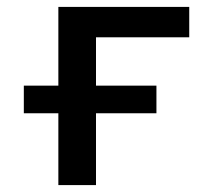

<svg xmlns="http://www.w3.org/2000/svg" viewBox="-20 -536 640 556"><path d="M149 -208H49V-288H149V-516H528V-428H258V-288H433V-208H258V0H149Z"/></svg>

Font: IBM Plex Mono Medium
Style: Regular
Weight: 500
Monospace: yes
Designer: Mike Abbink, Paul van der Laan, Pieter van Rosmalen
Foundry: Bold Monday
Version: Version 2.3